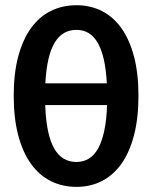

<svg xmlns="http://www.w3.org/2000/svg" viewBox="-20 -711 585 738"><path d="M273.9 -690.9Q327.6 -690.9 371.6 -668.7Q415.5 -646.5 446.8 -602.5Q478 -558.6 495.1 -493.7Q512.2 -428.7 512.2 -343.3Q512.2 -256.8 495.1 -191.2Q478 -125.5 446.8 -81.5Q415.5 -37.6 371.6 -15.1Q327.6 7.3 273.9 7.3Q219.7 7.3 175 -15.1Q130.4 -37.6 98.9 -81.5Q67.4 -125.5 50 -191.2Q32.7 -256.8 32.7 -343.3Q32.7 -428.7 50 -493.7Q67.4 -558.6 98.9 -602.5Q130.4 -646.5 175 -668.7Q219.7 -690.9 273.9 -690.9ZM273.9 -88.4Q299.8 -88.4 320.8 -100.8Q341.8 -113.3 356.7 -139.6Q371.6 -166 380.6 -207.5Q389.6 -249 391.6 -307.1H153.8Q155.8 -249 164.6 -207.5Q173.3 -166 188.7 -139.6Q204.1 -113.3 225.3 -100.8Q246.6 -88.4 273.9 -88.4ZM273.9 -596.2Q247.6 -596.2 226.8 -584.5Q206.1 -572.8 190.7 -547.9Q175.3 -522.9 166.3 -484.1Q157.2 -445.3 154.3 -390.6H390.6Q387.7 -445.3 378.7 -484.1Q369.6 -522.9 354.7 -547.9Q339.8 -572.8 319.6 -584.5Q299.3 -596.2 273.9 -596.2Z"/></svg>

Font: Carlito
Style: Bold
Weight: 700
Designer: Lukasz Dziedzic
Foundry: tyPoland Lukasz Dziedzic
Version: Version 1.104